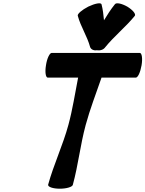

<svg xmlns="http://www.w3.org/2000/svg" viewBox="-20 -1121 882 1165"><path d="M619 -835C673 -902 744 -958 798 -1025C806 -1036 785 -1061 752 -1081C718 -1100 685 -1107 677 -1095C652 -1064 631 -1031 611 -998C608 -1031 604 -1064 596 -1095C592 -1107 556 -1100 516 -1081C477 -1061 448 -1036 452 -1025C470 -958 509 -902 527 -835C533 -820 550 -813 570 -816C589 -813 609 -820 619 -835ZM270 -650H454C435 -554 421 -459 395 -363C362 -241 305 -121 272 0C270 13 301 24 343 24C384 24 420 13 422 0C455 -121 467 -241 500 -363C526 -459 563 -554 596 -650H804C817 -650 832 -684 839 -725C846 -766 841 -800 828 -800H294C281 -800 265 -766 259 -725C252 -684 257 -650 270 -650Z"/></svg>

Font: Nupuram Black Oblique
Style: Regular
Weight: 900
Designer: Santhosh Thottingal (santhosh.thottingal@gmail.com)
Foundry: SMC
Version: Version 1.000